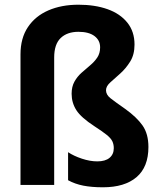

<svg xmlns="http://www.w3.org/2000/svg" viewBox="-20 -785 682 815"><path d="M551 -596Q551 -553 532.5 -523.5Q514 -494 490.5 -473Q467 -452 448.5 -435.5Q430 -419 430 -402Q430 -383 449 -368Q468 -353 511 -323Q560 -288 585 -252.5Q610 -217 610 -161Q610 -76 559.5 -33Q509 10 417 10Q369 10 333.5 3Q298 -4 269 -20V-139Q293 -123 327.5 -111.5Q362 -100 393 -100Q427 -100 445 -115Q463 -130 463 -156Q463 -172 457 -185Q451 -198 433 -212.5Q415 -227 381 -249Q324 -286 304 -317.5Q284 -349 284 -387Q284 -417 296 -438.5Q308 -460 326 -476Q344 -492 362.5 -507.5Q381 -523 393 -541Q405 -559 405 -584Q405 -614 381 -632Q357 -650 313 -650Q265 -650 237.5 -623.5Q210 -597 210 -541V0H67V-554Q67 -623 98.5 -670Q130 -717 185.5 -741Q241 -765 313 -765Q383 -765 436.5 -746Q490 -727 520.5 -689Q551 -651 551 -596Z"/></svg>

Font: Noto Sans Lao SemiCondensed
Style: Bold
Weight: 700
Width: 4
Designer: Monotype Design Team
Foundry: Monotype Imaging Inc.
Version: Version 2.003; ttfautohint (v1.8.4.7-5d5b)